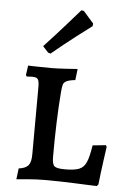

<svg xmlns="http://www.w3.org/2000/svg" viewBox="-55 -807 559 855"><g transform="rotate(5 225.0 -379.5)"><path d="M57 -41Q88 -45 100 -59.5Q112 -74 112 -108L113 -411Q113 -436 107 -444.5Q101 -453 83 -453L57 -452L53 -458L59 -501Q77 -501 92 -500L165 -499Q187 -499 227 -501.5Q267 -504 280 -505L274 -455Q247 -452 235 -446Q223 -440 220 -429.5Q217 -419 215 -395Q205 -269 205 -105Q205 -73 215.5 -64Q226 -55 262 -55Q305 -55 326 -63.5Q347 -72 357.5 -96Q368 -120 376 -172L435 -178L439 -171Q437 -157 430 -106.5Q423 -56 417 -1L410 7Q387 6 313 3Q239 0 182 0Q139 0 100.5 3.5Q62 7 51 8ZM143 -566 118 -593Q165 -643 212.5 -697Q260 -751 274 -767L285 -765L331 -713L330 -701Q315 -690 262 -649.5Q209 -609 154 -563Z"/></g></svg>

Font: Alegreya SC Medium
Style: Regular
Weight: 500
Designer: Juan Pablo del Peral
Foundry: Huerta Tipografica
Version: Version 2.007; ttfautohint (v1.6)